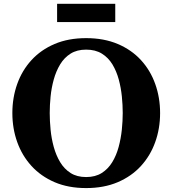

<svg xmlns="http://www.w3.org/2000/svg" viewBox="-20 -971 900 1002"><path d="M429.5 10.5Q336.5 10.5 265 -20.2Q193.5 -51 144.2 -105Q95 -159 69.8 -229.8Q44.5 -300.5 44.5 -381Q44.5 -461.5 69.8 -532.5Q95 -603.5 144.2 -657.2Q193.5 -711 265 -741.5Q336.5 -772 429.5 -772Q522.5 -772 594.5 -741.5Q666.5 -711 715.8 -657.2Q765 -603.5 790.2 -532.5Q815.5 -461.5 815.5 -381Q815.5 -300.5 790.2 -229.8Q765 -159 715.8 -105Q666.5 -51 594.5 -20.2Q522.5 10.5 429.5 10.5ZM429.5 -47Q477.5 -47 511 -68.2Q544.5 -89.5 566 -125Q587.5 -160.5 599.2 -204.2Q611 -248 615.8 -294Q620.5 -340 620.5 -381Q620.5 -422 616 -467.2Q611.5 -512.5 599.8 -556Q588 -599.5 566.8 -634.8Q545.5 -670 511.8 -691Q478 -712 429.5 -712Q381.5 -712 348.2 -691Q315 -670 293.8 -634.8Q272.5 -599.5 260.5 -556Q248.5 -512.5 244 -467.2Q239.5 -422 239.5 -381Q239.5 -340 244 -294Q248.5 -248 260.5 -204.2Q272.5 -160.5 293.8 -125Q315 -89.5 348.2 -68.2Q381.5 -47 429.5 -47ZM278 -856V-951H581.5V-856Z"/></svg>

Font: Libre Caslon Text
Style: Regular
Weight: 400
Designer: Pablo Impallari, Rodrigo Fuenzalida, Katja Schimmel
Foundry: Pablo Impallari, Rodrigo Fuenzalida
Version: Version 2.000